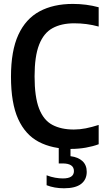

<svg xmlns="http://www.w3.org/2000/svg" viewBox="-20 -770 550 1005"><path d="M352 9.5Q254 9.5 183.5 -27.2Q113 -64 75.2 -146.8Q37.5 -229.5 37.5 -368.5Q37.5 -504 76 -587.8Q114.5 -671.5 187 -710.5Q259.5 -749.5 361.5 -749.5Q432 -749.5 496.5 -732V-631Q463.5 -640 432.2 -644Q401 -648 368.5 -648Q301 -648 254.8 -622.5Q208.5 -597 184.8 -536.2Q161 -475.5 161 -370.5Q161 -262.5 184.5 -201.8Q208 -141 254 -116.5Q300 -92 366.5 -92Q397 -92 428.8 -98.2Q460.5 -104.5 496.5 -116V-15Q467.5 -4 429.5 2.8Q391.5 9.5 352 9.5ZM315 215.5Q264.5 215.5 224 199.5V147.5Q247 156.5 269 160.2Q291 164 309 164Q367 164 367 125.5Q367 85.5 307.5 85.5H287.5V-10H349V47.5Q389 52.5 411.5 73.2Q434 94 434 129.5Q434 170 404.5 192.8Q375 215.5 315 215.5Z"/></svg>

Font: Encode Sans Condensed SemiBold
Style: Regular
Weight: 600
Width: 3
Designer: Multiple Designers
Foundry: Impallari Type
Version: Version 3.000; ttfautohint (v1.8.3) -l 8 -r 50 -G 200 -x 14 